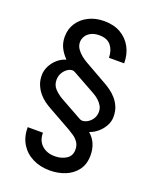

<svg xmlns="http://www.w3.org/2000/svg" viewBox="-161 -829 863 1068"><g transform="rotate(20 271.0 -294.5)"><path d="M451.7 -554.2H361.8Q361.3 -597.2 339.1 -625.5Q316.9 -653.8 269 -653.8Q239.3 -653.8 219.2 -642.8Q199.2 -631.8 189.7 -615.2Q180.2 -598.6 180.2 -581.1Q180.2 -560.5 192.1 -542.7Q204.1 -524.9 221.4 -511Q238.8 -497.1 255.4 -487.8L393.1 -409.7Q406.7 -401.9 424.8 -388.9Q442.9 -376 459.7 -356.9Q476.6 -337.9 487.5 -312Q498.5 -286.1 498 -252Q497.6 -225.1 483.6 -200Q469.7 -174.8 447.5 -156Q425.3 -137.2 399.9 -128.9V-127.9Q426.3 -105 438.7 -75.2Q451.2 -45.4 451.2 -9.8Q451.2 43.5 425.3 78.4Q399.4 113.3 357.2 130.4Q314.9 147.5 265.6 147.5Q208.5 147.5 163.8 125Q119.1 102.5 94 61.3Q68.8 20 68.8 -37.1H159.2Q159.2 11.2 189.5 37.6Q219.7 64 266.1 63.5Q303.7 63.5 332.5 45.4Q361.3 27.3 361.3 -9.8Q361.3 -35.2 349.6 -52.5Q337.9 -69.8 320.6 -81.8Q303.2 -93.8 287.1 -103L149.4 -180.2Q135.3 -188 116.9 -200.9Q98.6 -213.9 82 -233.2Q65.4 -252.4 54.2 -278.8Q43 -305.2 43.5 -338.9Q44.4 -365.2 57.4 -390.9Q70.3 -416.5 92.3 -435.8Q114.3 -455.1 141.6 -462.9V-465.3Q118.2 -488.8 104.2 -517.1Q90.3 -545.4 90.3 -581.1Q90.3 -626.5 113.3 -661.6Q136.2 -696.8 176.8 -717Q217.3 -737.3 269 -737.3Q325.2 -737.3 366 -713.9Q406.7 -690.4 429.2 -649.2Q451.7 -607.9 451.7 -554.2ZM412.1 -251Q412.6 -270 403.6 -286.4Q394.5 -302.7 379.6 -315.9Q364.7 -329.1 347.2 -338.9L210.9 -414.6Q195.8 -423.8 177 -415.5Q158.2 -407.2 144 -387.2Q129.9 -367.2 129.4 -339.8Q129.4 -308.1 149.2 -287.4Q168.9 -266.6 195.8 -251L325.7 -178.7Q339.8 -170.4 360.4 -178Q380.9 -185.5 396.2 -204.8Q411.6 -224.1 412.1 -251Z"/></g></svg>

Font: Inter Cardless Tabular
Style: Regular
Weight: 400
Designer: Rasmus Andersson
Foundry: rsms
Version: Version 4.000;git-4fc901f